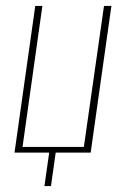

<svg xmlns="http://www.w3.org/2000/svg" viewBox="-20 -515 425 648"><path d="M130 113 146 0H29L99 -495H123L56 -19H263L331 -495H356L286 0H168L152 113Z"/></svg>

Font: Alumni Sans Thin
Style: Italic
Weight: 100
Italic angle: -8°
Designer: Robert E. Leuschke
Foundry: Robert E. Leuschke
Version: Version 1.016